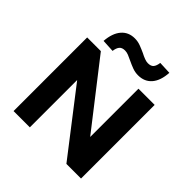

<svg xmlns="http://www.w3.org/2000/svg" viewBox="-237 -1117 1300 1300"><g transform="rotate(45 413.0 -466.5)"><path d="M90 0V-705H221L580 -244H581V-705H736V0H596L247 -452H246V0ZM276 -762 185 -767Q191 -845 227 -887Q263 -929 323 -929Q352 -929 378.5 -919Q405 -909 431 -897Q452 -886 470.5 -879Q489 -872 504 -872Q533 -872 545.5 -887Q558 -902 562 -933L653 -929Q648 -850 612 -808.5Q576 -767 515 -767Q486 -767 459.5 -777Q433 -787 408 -799Q386 -810 368 -817Q350 -824 334 -824Q306 -824 293 -808.5Q280 -793 276 -762Z"/></g></svg>

Font: Nunito Sans 7pt ExtraBold
Style: Regular
Weight: 800
Designer: Vernon Adams
Foundry: Vernon Adams
Version: Version 3.101;gftools[0.9.27]